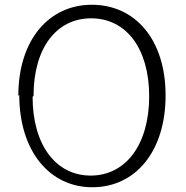

<svg xmlns="http://www.w3.org/2000/svg" viewBox="-20 -763 780 807"><path d="M61 -364C61 -127 189 24 368 24C549 24 676 -126 676 -362C676 -597 548 -743 366 -743C186 -743 57 -596 57 -360ZM121 -360C121 -561 217 -686 363 -686C510 -686 607 -560 607 -358C607 -156 509 -25 361 -25C214 -25 117 -155 117 -356Z"/></svg>

Font: GenEiGothic-pro-Light
Style: Regular
Weight: 300
Designer: Ryoko NISHIZUKA (kana & ideographs); Paul D. Hunt (Latin, Greek & Cyrillic); Wenlong ZHANG (bopomofo); Sandoll Communica
Foundry: Adobe Systems Incorporated; o_tamon
Version: Version 1.000.140830